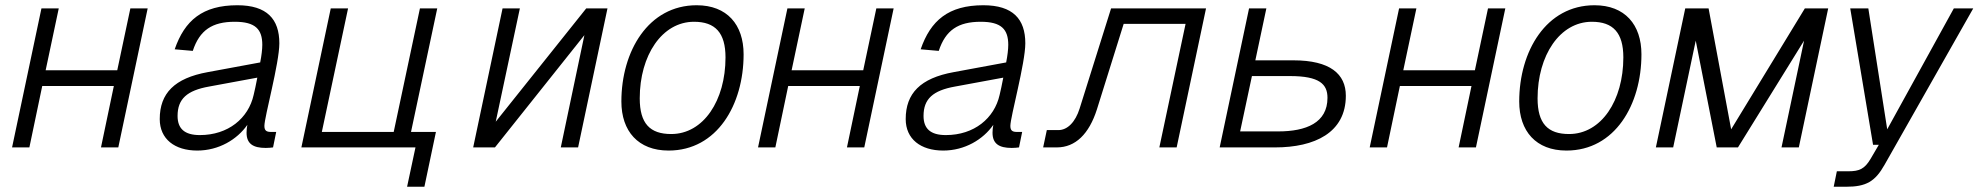

<svg xmlns="http://www.w3.org/2000/svg" viewBox="-20 -562 7543 732"><path d="M26 0H92L141 -234H414L365 0H431L543 -530H477L427 -294H154L204 -530H138Z M920 -56C920 -14 945 2 993 2C1003 2 1014 1 1021 0L1033 -59H1013C996 -59 988 -64 988 -82C988 -116 1045 -321 1045 -397C1045 -489 998 -542 885 -542C752 -542 684 -484 646 -374L715 -368C741 -447 789 -479 875 -479C954 -479 980 -450 980 -391C980 -374 977 -349 972 -324L772 -287C645 -264 589 -206 589 -108C589 -32 646 12 732 12C814 12 884 -30 923 -86C921 -76 920 -65 920 -56ZM657 -120C657 -185 693 -217 777 -232L961 -266C956 -240 951 -216 947 -200C927 -111 850 -47 742 -47C683 -47 657 -72 657 -120Z M1532 150H1598L1642 -59H1547L1647 -530H1581L1481 -59H1207L1307 -530H1241L1129 0H1564Z M1784 0H1867L2208 -428L2118 0H2184L2296 -530H2215L1870 -98L1962 -530H1896Z M2529 12C2714 12 2815 -163 2815 -355C2815 -468 2752 -542 2636 -542C2452 -542 2349 -367 2349 -175C2349 -62 2413 12 2529 12ZM2539 -51C2458 -51 2419 -91 2419 -187C2419 -351 2504 -479 2626 -479C2707 -479 2746 -437 2746 -343C2746 -179 2662 -51 2539 -51Z M2870 0H2936L2985 -234H3258L3209 0H3275L3387 -530H3321L3271 -294H2998L3048 -530H2982Z M3764 -56C3764 -14 3789 2 3837 2C3847 2 3858 1 3865 0L3877 -59H3857C3840 -59 3832 -64 3832 -82C3832 -116 3889 -321 3889 -397C3889 -489 3842 -542 3729 -542C3596 -542 3528 -484 3490 -374L3559 -368C3585 -447 3633 -479 3719 -479C3798 -479 3824 -450 3824 -391C3824 -374 3821 -349 3816 -324L3616 -287C3489 -264 3433 -206 3433 -108C3433 -32 3490 12 3576 12C3658 12 3728 -30 3767 -86C3765 -76 3764 -65 3764 -56ZM3501 -120C3501 -185 3537 -217 3621 -232L3805 -266C3800 -240 3795 -216 3791 -200C3771 -111 3694 -47 3586 -47C3527 -47 3501 -72 3501 -120Z M3957 0H4009C4080 0 4132 -51 4162 -145L4264 -471H4500L4400 0H4466L4578 -530H4216L4096 -148C4080 -97 4050 -66 4015 -66H3971Z M4630 0H4841C4992 0 5111 -56 5111 -197C5111 -280 5051 -332 4911 -332H4766L4808 -530H4742ZM4708 -61 4753 -272H4898C5011 -272 5041 -241 5041 -189C5041 -94 4960 -61 4853 -61Z M5202 0H5268L5317 -234H5590L5541 0H5607L5719 -530H5653L5603 -294H5330L5380 -530H5314Z M5952 12C6137 12 6238 -163 6238 -355C6238 -468 6175 -542 6059 -542C5875 -542 5772 -367 5772 -175C5772 -62 5836 12 5952 12ZM5962 -51C5881 -51 5842 -91 5842 -187C5842 -351 5927 -479 6049 -479C6130 -479 6169 -437 6169 -343C6169 -179 6085 -51 5962 -51Z M6293 0H6359L6445 -407L6525 0H6606L6858 -407L6772 0H6838L6950 -530H6861L6580 -69L6494 -530H6405Z M6971 150H7018C7095 150 7129 130 7165 66L7503 -530H7429L7175 -69L7103 -530H7034L7121 -10H7143L7112 43C7089 82 7069 91 7027 91H6983Z"/></svg>

Font: Geist Light
Style: Italic
Weight: 300
Italic angle: -12°
Designer: Basement.studio, Andrés Briganti, Mateo Zaragoza
Foundry: Basement.studio, Vercel, Andrés Briganti, Guido Ferreyra, Mateo Zaragoza
Version: Version 1.500